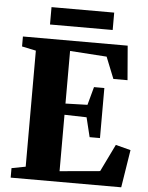

<svg xmlns="http://www.w3.org/2000/svg" viewBox="-60 -959 778 1007"><g transform="rotate(5 329.0 -455.0)"><path d="M108 -64V-675L34 -690.5V-743H585.5L600.5 -562.5H526L480.5 -676L287 -689V-412L402.5 -415.5L428.5 -511H483V-247.5H428.5L403.5 -350L287 -353V-56L499 -75L569 -219L648 -198.5L616.5 0H34.5V-50ZM500 -909.5V-818H170V-909.5Z"/></g></svg>

Font: Merriweather 60pt Black
Style: Regular
Weight: 900
Version: Version 2.100